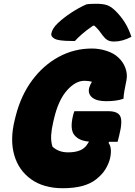

<svg xmlns="http://www.w3.org/2000/svg" viewBox="-20 -977 716 1017"><path d="M374 -388H554Q605 -388 617.5 -360Q630 -332 611 -258L603 -226H558L555 -220Q575 -194 563 -138Q556 -110 539 -81.5Q522 -53 489 -27Q430 20 312 20Q212 20 145.5 -27Q79 -74 55.5 -155.5Q32 -237 58 -342L63 -362Q91 -472 150.5 -552Q210 -632 291.5 -676Q373 -720 467 -720Q506 -720 544.5 -707.5Q583 -695 605 -674Q632 -650 644 -617.5Q656 -585 650 -553Q643 -519 639 -496.5Q635 -474 634 -454Q615 -447 591.5 -444Q568 -441 542 -441Q493 -441 469 -460Q445 -479 452 -511Q457 -528 467 -544Q450 -549 427 -549Q380 -549 335 -498.5Q290 -448 267 -352L262 -331Q253 -293 251 -261Q249 -229 258 -200Q273 -186 293.5 -178Q314 -170 341 -170Q418 -170 443 -214Q448 -220 451 -227Q399 -231 374 -261.5Q349 -292 367 -366Q369 -373 370.5 -378Q372 -383 374 -388ZM438 -954Q450 -956 465.5 -956.5Q481 -957 491 -957Q523 -957 544.5 -950.5Q566 -944 590 -921Q619 -893 640.5 -859Q662 -825 676 -782Q629 -757 584 -757Q562 -757 549 -765Q536 -773 524 -789Q515 -802 505.5 -814Q496 -826 480 -841H473Q438 -817 414.5 -796.5Q391 -776 377 -760H358Q290 -760 269 -772Q248 -784 252 -800Q254 -811 262 -825Q270 -839 287 -855Q318 -884 358.5 -910.5Q399 -937 438 -954Z"/></svg>

Font: Recursive Sn Csl St Blk
Style: Italic
Weight: 900
Italic angle: -15°
Version: Version 1.079;hotconv 1.0.112;makeotfexe 2.5.65598; ttfautoh